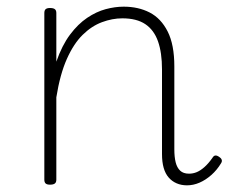

<svg xmlns="http://www.w3.org/2000/svg" viewBox="-20 -539 686 576"><path d="M541 17Q524 17 510 11Q496 5 486 -6.5Q476 -18 471 -35.5Q466 -53 466 -77V-331Q466 -381 454 -415Q442 -449 416 -466.5Q390 -484 347 -484Q317 -484 286 -472.5Q255 -461 228 -434.5Q201 -408 180.5 -362Q160 -316 149 -247V0Q149 8 144.5 11.5Q140 15 130 15Q121 15 117 11.5Q113 8 113 0V-500Q113 -508 117 -511.5Q121 -515 130 -515Q140 -515 144.5 -511.5Q149 -508 149 -500V-354Q166 -403 190 -435Q214 -467 241.5 -485.5Q269 -504 297 -511.5Q325 -519 351 -519Q395 -519 429 -501.5Q463 -484 483 -444.5Q503 -405 503 -340V-91Q503 -68 507 -52Q511 -36 520.5 -27Q530 -18 547 -18Q559 -18 570 -22.5Q581 -27 593 -37.5Q605 -48 617 -65Q621 -72 626 -72.5Q631 -73 638 -68Q643 -65 645 -60Q647 -55 643 -49Q631 -29 614 -14Q597 1 578.5 9Q560 17 541 17Z"/></svg>

Font: Playwrite NG Modern Thin
Style: Regular
Weight: 250
Designer: Veronika Burian, José Scaglione
Foundry: TypeTogether
Version: Version 1.002